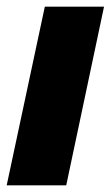

<svg xmlns="http://www.w3.org/2000/svg" viewBox="-26 -554 331 574"><path d="M285 -534 172 0H-6L108 -534Z"/></svg>

Font: Nacelle Heavy
Style: Italic
Weight: 800
Italic angle: -12°
Designer: Sora Sagano
Foundry: Sora Sagano
Version: Version 1.000;FEAKit 1.0